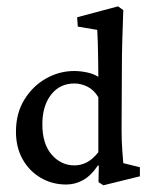

<svg xmlns="http://www.w3.org/2000/svg" viewBox="-20 -564 467 593"><path d="M299.3 8.3 284.2 -1.5 285.2 -52.2 282.7 -53.2Q260.3 -20.5 235.8 -7.3Q211.4 5.9 184.6 5.9Q141.1 5.9 105.7 -14.9Q70.3 -35.6 49.8 -72.3Q29.3 -108.9 29.3 -157.2Q29.3 -214.4 55.4 -256.6Q81.5 -298.8 122.6 -321.8Q163.6 -344.7 209 -344.7Q228.5 -344.7 249 -340.3Q269.5 -335.9 283.7 -326.7Q283.7 -345.7 283.2 -376.2Q282.7 -406.7 282 -434.3Q281.2 -461.9 280.3 -471.7L220.2 -481.9L218.3 -510.7L344.7 -544.4L360.8 -532.7Q358.9 -483.9 357.7 -439.9Q356.4 -396 356.4 -347.7L355.5 -166.5Q355.5 -126.5 357.7 -99.6Q359.9 -72.8 360.8 -60.1L412.1 -47.4V-19.5ZM210 -53.2Q229.5 -53.2 247.6 -62.3Q265.6 -71.3 283.7 -93.8V-263.7Q270 -286.6 250 -296.4Q230 -306.2 210 -306.2Q164.6 -306.2 137.7 -271.5Q110.8 -236.8 110.8 -180.2Q110.8 -119.6 139.6 -86.4Q168.5 -53.2 210 -53.2Z"/></svg>

Font: Lateef
Style: Regular
Weight: 400
Designer: SIL International
Foundry: SIL International
Version: Version 4.200